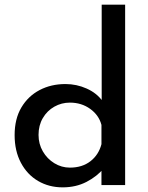

<svg xmlns="http://www.w3.org/2000/svg" viewBox="-20 -797 638 827"><path d="M250 10Q191 10 144 -17.5Q97 -45 70 -96Q43 -147 43 -215Q43 -285 72 -334Q101 -383 150.5 -409Q200 -435 262 -435Q310 -435 353.5 -415.5Q397 -396 422 -361L418 -326V-777H519V0H417V-100L428 -73Q398 -37 352.5 -13.5Q307 10 250 10ZM281 -75Q334 -75 369.5 -102.5Q405 -130 417 -176V-259Q406 -301 368.5 -328Q331 -355 281 -355Q245 -355 214 -337.5Q183 -320 164.5 -288.5Q146 -257 146 -216Q146 -177 164.5 -145Q183 -113 214 -94Q245 -75 281 -75Z"/></svg>

Font: Reem Kufi
Style: Regular
Weight: 400
Designer: Khaled Hosny
Version: Version 1.6